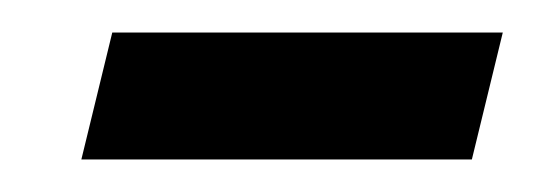

<svg xmlns="http://www.w3.org/2000/svg" viewBox="-20 -351 340 118"><path d="M30 -253 49 -331H289L270 -253Z"/></svg>

Font: CST
Style: Italic
Weight: 400
Italic angle: -14°
Version: Version 1.00